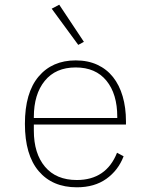

<svg xmlns="http://www.w3.org/2000/svg" viewBox="-20 -785 640 817"><path d="M307 12Q203 12 144.5 -57Q86 -126 86 -258Q86 -390 144 -459Q202 -528 302 -528Q354 -528 394 -509.5Q434 -491 461 -457Q488 -423 502 -375Q516 -327 516 -269V-255H124V-229Q124 -132 171.5 -75.5Q219 -19 307 -19Q369 -19 412 -48Q455 -77 478 -135L506 -120Q483 -60 432.5 -24Q382 12 307 12ZM302 -498Q217 -498 170.5 -441Q124 -384 124 -287V-283H479V-288Q479 -385 433 -441.5Q387 -498 302 -498ZM200 -748 232 -765 337 -607 313 -594Z"/></svg>

Font: IBM Plex Mono ExtLt
Style: Regular
Weight: 200
Monospace: yes
Designer: Mike Abbink, Paul van der Laan, Pieter van Rosmalen
Foundry: Bold Monday
Version: Version 2.3